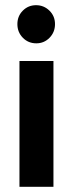

<svg xmlns="http://www.w3.org/2000/svg" viewBox="-20 -720 280 740"><path d="M186 0V-485H55V0ZM120 -553Q150 -553 171 -574.5Q192 -596 192 -627Q192 -658 170.5 -679Q149 -700 119 -700Q89 -700 68 -679Q47 -658 47 -627Q47 -596 68 -574.5Q89 -553 120 -553Z"/></svg>

Font: Catamaran
Style: Bold
Weight: 700
Designer: Pria Ravichandran
Version: Version 2.000